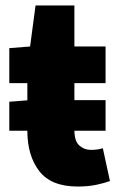

<svg xmlns="http://www.w3.org/2000/svg" viewBox="-20 -670 440 702"><path d="M14 -192V-298L90 -304H366V-192ZM264 12Q167 12 123.5 -44.5Q80 -101 80 -192V-366H14V-494L90 -500L110 -650H252V-500H366V-366H252V-195Q252 -154 270 -138Q288 -122 312 -122Q324 -122 335.5 -123.5Q347 -125 356 -128L382 -8Q363 -1 333 5.5Q303 12 264 12Z"/></svg>

Font: Source Sans 3 ExtraLight Black
Style: Regular
Weight: 900
Version: Version 3.052;hotconv 1.1.0;makeotfexe 2.6.0